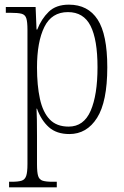

<svg xmlns="http://www.w3.org/2000/svg" viewBox="-20 -566 532 825"><path d="M19 239V215H30Q58 215 72.5 210.5Q87 206 92.5 190Q98 174 98 139V-438Q98 -472 93 -487.5Q88 -503 72.5 -507Q57 -511 25 -511H5V-536H133L137 -439H140Q158 -485 189.5 -515.5Q221 -546 276 -546Q358 -546 399.5 -482Q441 -418 441 -277Q441 -129 397 -59.5Q353 10 278 10Q223 10 190 -19.5Q157 -49 139 -99H137Q138 -81 138.5 -51Q139 -21 139 18V140Q139 175 144 190.5Q149 206 163.5 210.5Q178 215 205 215H224V239ZM275 -22Q340 -22 369.5 -90Q399 -158 399 -277Q399 -396 369 -455Q339 -514 272 -514Q202 -514 170.5 -450Q139 -386 139 -276Q139 -199 151.5 -141.5Q164 -84 193.5 -53Q223 -22 275 -22Z"/></svg>

Font: Noto Serif Myanmar Condensed ExtraLight
Style: Regular
Weight: 200
Width: 3
Designer: Ben Mitchell and the Monotype Design Team
Foundry: Monotype Imaging Inc.
Version: Version 2.106; ttfautohint (v1.8.4.7-5d5b)